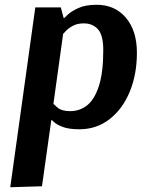

<svg xmlns="http://www.w3.org/2000/svg" viewBox="-20 -531 594 805"><path d="M128 -500H235L247 -455H249Q249 -455 263.5 -469Q278 -483 308 -497Q338 -511 385 -511Q462 -511 508 -456.5Q554 -402 554 -310Q554 -219 524 -146.5Q494 -74 439.5 -31.5Q385 11 313 11Q269 11 244 1.5Q219 -8 208.5 -17.5Q198 -27 198 -27H195L156 250L23 254ZM245 -391 204 -96Q206 -93 222.5 -79Q239 -65 274 -65Q315 -65 346 -90Q377 -115 395 -171.5Q413 -228 413 -321Q413 -383 391 -408Q369 -433 331 -433Q304 -433 285 -422.5Q266 -412 256 -401Q246 -390 246 -390Z"/></svg>

Font: Arsenal SC
Style: Bold Italic
Weight: 700
Italic angle: -9.10001°
Designer: Andrij Shevchenko
Foundry: Stairsfor
Version: Version 2.001; ttfautohint (v1.8.4.7-5d5b)